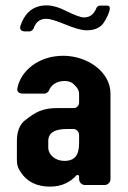

<svg xmlns="http://www.w3.org/2000/svg" viewBox="-20 -690 476 716"><path d="M275 -31V-22C275 -10 285 0 297 0H370C382 0 392 -10 392 -22V-341C392 -422 306 -482 216 -482C122 -482 57 -424 45 -362C42 -348 51 -341 65 -341H147C152 -341 160 -347 162 -351C169 -371 189 -388 221 -388C237 -388 249 -383 257 -374C276 -355 275 -348 275 -328V-308C275 -296 266 -287 255 -287H196C137 -287 113 -272 74 -242C52 -225 43 -198 43 -163V-109C43 -90 41 -71 56 -50C79 -13 116 6 167 6C214 6 245 -14 265 -36C269 -40 275 -37 275 -31ZM231 -209H253C265 -209 275 -199 275 -187V-163C275 -129 272 -90 220 -90C187 -90 160 -112 160 -140V-164C160 -195 184 -209 231 -209ZM294 -625C281 -625 259 -633 229 -648C200 -663 174 -670 154 -670C94 -670 68 -630 56 -593C52 -581 60 -573 72 -573H91C96 -573 103 -579 105 -583C111 -602 124 -620 153 -620C166 -620 189 -613 223 -599C257 -585 284 -577 303 -577C332 -577 353 -586 366 -604C371 -611 406 -669 380 -669H352C348 -669 342 -665 340 -661C333 -644 321 -625 294 -625Z"/></svg>

Font: DIN Rundschrift
Style: Breit
Weight: 400
Width: 7
Version: Version 1.027